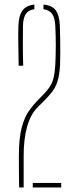

<svg xmlns="http://www.w3.org/2000/svg" viewBox="-20 -824 349 844"><path d="M64 0Q63.5 -34.5 63.2 -69.5Q63 -104.5 63 -139Q63 -218.5 75.8 -264.5Q88.5 -310.5 106.8 -336Q125 -361.5 142 -379L173 -411Q204 -442.5 212.5 -471.2Q221 -500 223 -538Q227.5 -625 223 -712Q221 -745.5 209.5 -762.5Q198 -779.5 171 -783.5V-804Q208.5 -800.5 224.8 -778.8Q241 -757 243 -713Q244 -689 244.5 -655.5Q245 -622 245 -590Q245 -558 244 -539Q241.5 -494.5 233.2 -467.8Q225 -441 210 -421.5Q195 -402 173 -380L145 -352Q114.5 -321.5 99.2 -267.5Q84 -213.5 84 -139V0ZM62 -535Q61.5 -584 60.5 -629.8Q59.5 -675.5 61 -712Q62.5 -756 79 -778Q95.5 -800 131 -804V-783.5Q105 -780 93.5 -762.8Q82 -745.5 81 -712Q80.5 -668 80.5 -623.8Q80.5 -579.5 82 -535ZM124 0V-20H249V0Z"/></svg>

Font: Big Shoulders Stencil Display Thin
Style: Regular
Weight: 100
Designer: Patric King
Foundry: XO Type Co
Version: Version 1.000